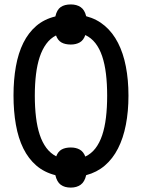

<svg xmlns="http://www.w3.org/2000/svg" viewBox="-20 -790 640 867"><path d="M560.1 -357.9Q560.1 -286.6 548.3 -226.3Q536.6 -166 512.9 -119.6Q489.3 -73.2 453.4 -42.5Q417.5 -11.7 369.1 1Q362.3 31.2 344.2 44.2Q326.2 57.1 299.8 57.1Q271.5 57.1 254.2 44.2Q236.8 31.2 230 1Q179.7 -11.7 144 -42.5Q108.4 -73.2 85.4 -119.6Q62.5 -166 51.8 -226.6Q41 -287.1 41 -358.9Q41 -430.2 51.8 -490.2Q62.5 -550.3 85.4 -596.4Q108.4 -642.6 144 -673.1Q179.7 -703.6 230 -715.8Q236.8 -746.1 254.2 -758.1Q271.5 -770 299.8 -770Q326.2 -770 344.2 -757.8Q362.3 -745.6 369.1 -716.8Q417.5 -704.1 453.4 -673.3Q489.3 -642.6 512.9 -596.4Q536.6 -550.3 548.3 -490Q560.1 -429.7 560.1 -357.9ZM137.2 -357.9Q137.2 -305.2 142.6 -260.7Q147.9 -216.3 159.4 -181.6Q170.9 -147 189.2 -122.3Q207.5 -97.7 233.9 -84Q242.2 -106 258.5 -115Q274.9 -124 299.8 -124Q323.2 -124 340.1 -114.5Q356.9 -105 365.2 -83Q392.1 -95.7 410.9 -120.1Q429.7 -144.5 441.4 -179.4Q453.1 -214.4 458.5 -259.3Q463.9 -304.2 463.9 -357.9Q463.9 -411.6 458.5 -456.3Q453.1 -501 441.4 -535.9Q429.7 -570.8 410.9 -595Q392.1 -619.1 365.2 -631.8Q357.4 -608.4 340.3 -598.6Q323.2 -588.9 299.8 -588.9Q274.4 -588.9 257.8 -598.1Q241.2 -607.4 232.9 -629.9Q207 -616.7 189 -592Q170.9 -567.4 159.4 -533Q147.9 -498.5 142.6 -454.6Q137.2 -410.6 137.2 -357.9Z"/></svg>

Font: WenQuanYi Micro Hei Mono
Style: Regular
Weight: 400
Foundry: Ascender Corporation
Version: Version 0.2.0-beta